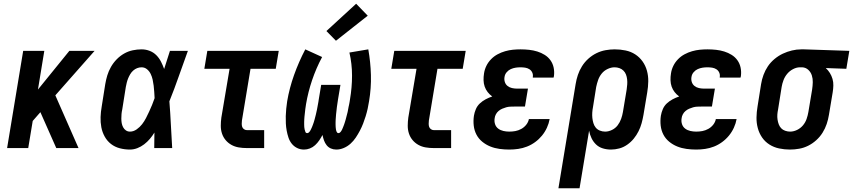

<svg xmlns="http://www.w3.org/2000/svg" viewBox="-20 -792 4563 1027"><path d="M18 0 104 -520H217L183 -313L351 -520H486L276 -282L400 0H281L196 -192L155 -145L131 0Z M675 8Q647 8 620.5 1Q594 -6 573.5 -22Q553 -38 540 -61.5Q527 -85 522 -111.5Q517 -138 518 -166Q519 -194 524 -222L543 -342Q547 -366 554 -389Q561 -412 573.5 -434Q586 -456 604 -474.5Q622 -493 644 -505.5Q666 -518 690 -523Q714 -528 737 -528Q760 -528 780.5 -520Q801 -512 816 -497Q831 -482 841 -462.5Q851 -443 858 -423Q866 -447 873.5 -471.5Q881 -496 889 -520H985Q960 -452 936.5 -384.5Q913 -317 886 -250Q891 -188 894 -125Q897 -62 901 0H805Q805 -21 805.5 -41.5Q806 -62 806 -83Q795 -65 781.5 -49Q768 -33 751 -20Q734 -7 714.5 0.5Q695 8 675 8ZM675 -88Q694 -88 711 -100Q728 -112 740 -127.5Q752 -143 761 -160.5Q770 -178 778 -195.5Q786 -213 793.5 -231Q801 -249 807 -267Q806 -284 805 -300.5Q804 -317 802 -333.5Q800 -350 796.5 -366Q793 -382 786 -396.5Q779 -411 766.5 -421.5Q754 -432 737 -432Q725 -432 713.5 -427.5Q702 -423 692.5 -414.5Q683 -406 676.5 -395Q670 -384 665.5 -373Q661 -362 658 -350Q655 -338 653 -327L634 -207Q631 -194 630 -182Q629 -170 629 -157.5Q629 -145 631 -133.5Q633 -122 638.5 -111.5Q644 -101 653.5 -94.5Q663 -88 675 -88Z M1300 0Q1278 0 1257 -3.5Q1236 -7 1218 -17Q1200 -27 1187 -42.5Q1174 -58 1167.5 -77.5Q1161 -97 1161 -119Q1161 -141 1164 -163L1208 -424H1073L1089 -520H1471L1455 -424H1320L1274 -147Q1273 -138 1273 -129.5Q1273 -121 1275.5 -113.5Q1278 -106 1285 -101Q1292 -96 1300 -96H1393V0Z M1606 8Q1586 8 1569 -0.5Q1552 -9 1540.5 -23.5Q1529 -38 1523 -56Q1517 -74 1513.5 -93Q1510 -112 1509 -131.5Q1508 -151 1508.5 -170.5Q1509 -190 1511 -210Q1513 -230 1516 -250Q1528 -321 1553 -391Q1578 -461 1613 -528L1703 -487Q1671 -427 1649.5 -363.5Q1628 -300 1617 -235Q1616 -228 1615 -221.5Q1614 -215 1613 -208Q1612 -201 1611.5 -194Q1611 -187 1610 -180.5Q1609 -174 1608.5 -167Q1608 -160 1607.5 -153Q1607 -146 1607 -139.5Q1607 -133 1607 -126Q1607 -119 1607.5 -112.5Q1608 -106 1609.5 -99.5Q1611 -93 1613.5 -86.5Q1616 -80 1623 -80Q1630 -80 1635 -86.5Q1640 -93 1643 -99.5Q1646 -106 1649 -112.5Q1652 -119 1654 -125.5Q1656 -132 1658.5 -138.5Q1661 -145 1662.5 -152Q1664 -159 1666 -165.5Q1668 -172 1669.5 -179Q1671 -186 1672.5 -192.5Q1674 -199 1675.5 -206Q1677 -213 1678 -219.5Q1679 -226 1680.5 -233Q1682 -240 1683 -246.5Q1684 -253 1685 -260L1698 -338H1801L1788 -260Q1787 -253 1786 -246.5Q1785 -240 1784 -233Q1783 -226 1782 -219.5Q1781 -213 1780.5 -206Q1780 -199 1779 -192.5Q1778 -186 1777.5 -179Q1777 -172 1776.5 -165.5Q1776 -159 1775.5 -152Q1775 -145 1775 -138.5Q1775 -132 1775 -125.5Q1775 -119 1775.5 -112.5Q1776 -106 1777 -99.5Q1778 -93 1781 -86.5Q1784 -80 1790 -80Q1797 -80 1802 -86.5Q1807 -93 1810 -99.5Q1813 -106 1815.5 -112.5Q1818 -119 1820.5 -125.5Q1823 -132 1825 -139Q1827 -146 1829 -152.5Q1831 -159 1832.5 -166Q1834 -173 1836 -179.5Q1838 -186 1839.5 -193Q1841 -200 1842 -206.5Q1843 -213 1844.5 -220Q1846 -227 1847.5 -233.5Q1849 -240 1850 -247Q1851 -254 1852 -260Q1863 -324 1863 -387.5Q1863 -451 1849 -511L1950 -528Q1962 -461 1964 -391Q1966 -321 1954 -250Q1951 -230 1946.5 -210Q1942 -190 1936 -170.5Q1930 -151 1922.5 -131.5Q1915 -112 1905 -93Q1895 -74 1883 -56Q1871 -38 1855 -23.5Q1839 -9 1819 -0.5Q1799 8 1779 8Q1763 8 1749.5 2Q1736 -4 1727 -15.5Q1718 -27 1713 -41Q1708 -55 1705 -70Q1697 -55 1687.5 -41Q1678 -27 1665.5 -15.5Q1653 -4 1637.5 2Q1622 8 1606 8ZM1777 -574 1726 -626 1885 -772 1947 -708Z M2300 0Q2278 0 2257 -3.5Q2236 -7 2218 -17Q2200 -27 2187 -42.5Q2174 -58 2167.5 -77.5Q2161 -97 2161 -119Q2161 -141 2164 -163L2208 -424H2073L2089 -520H2471L2455 -424H2320L2274 -147Q2273 -138 2273 -129.5Q2273 -121 2275.5 -113.5Q2278 -106 2285 -101Q2292 -96 2300 -96H2393V0Z M2704 8Q2678 8 2652 4.5Q2626 1 2602.5 -8.5Q2579 -18 2559.5 -34Q2540 -50 2528.5 -72Q2517 -94 2514 -120Q2511 -146 2515 -173Q2518 -191 2525.5 -208.5Q2533 -226 2547 -239Q2561 -252 2578 -261Q2595 -270 2613 -276Q2599 -286 2588.5 -299.5Q2578 -313 2572.5 -329Q2567 -345 2566.5 -363Q2566 -381 2569 -399Q2572 -420 2581.5 -439.5Q2591 -459 2606.5 -475Q2622 -491 2641.5 -501.5Q2661 -512 2682 -518Q2703 -524 2723.5 -526Q2744 -528 2764 -528Q2788 -528 2810.5 -525.5Q2833 -523 2854 -516.5Q2875 -510 2893.5 -498.5Q2912 -487 2924.5 -469.5Q2937 -452 2941.5 -430Q2946 -408 2943 -385Q2942 -383 2942 -381Q2942 -379 2941 -377H2830Q2830 -378 2830 -378.5Q2830 -379 2830 -380Q2832 -393 2827 -404Q2822 -415 2812 -421.5Q2802 -428 2789.5 -430Q2777 -432 2764 -432Q2751 -432 2738 -430Q2725 -428 2712.5 -422.5Q2700 -417 2690.5 -406Q2681 -395 2679 -382Q2676 -368 2680 -354.5Q2684 -341 2694.5 -332.5Q2705 -324 2718.5 -321Q2732 -318 2746 -318H2804L2788 -222H2731Q2720 -222 2709 -221.5Q2698 -221 2687.5 -218Q2677 -215 2666.5 -210.5Q2656 -206 2647 -198.5Q2638 -191 2632.5 -180.5Q2627 -170 2626 -160Q2623 -143 2628 -128Q2633 -113 2645 -104Q2657 -95 2672.5 -91.5Q2688 -88 2704 -88Q2721 -88 2737 -91Q2753 -94 2768.5 -102.5Q2784 -111 2795 -125Q2806 -139 2809 -155H2920Q2916 -132 2905.5 -109Q2895 -86 2879 -66.5Q2863 -47 2842.5 -32Q2822 -17 2799 -8Q2776 1 2752 4.5Q2728 8 2704 8Z M2967 215 3059 -342Q3063 -367 3071 -391Q3079 -415 3093 -437.5Q3107 -460 3127 -478Q3147 -496 3170.5 -507.5Q3194 -519 3219 -523.5Q3244 -528 3268 -528Q3298 -528 3326.5 -522Q3355 -516 3378 -501Q3401 -486 3417 -463.5Q3433 -441 3440.5 -413.5Q3448 -386 3447.5 -356.5Q3447 -327 3442 -298L3422 -178Q3418 -155 3412 -133Q3406 -111 3395.5 -90Q3385 -69 3370 -50.5Q3355 -32 3335 -18Q3315 -4 3292.5 2Q3270 8 3248 8Q3225 8 3204 1.5Q3183 -5 3168 -19.5Q3153 -34 3144 -53Q3135 -72 3131 -93L3080 215ZM3217 -88Q3235 -88 3253.5 -97Q3272 -106 3284 -122Q3296 -138 3302.5 -156.5Q3309 -175 3312 -193L3332 -313Q3334 -327 3335 -340.5Q3336 -354 3334.5 -367.5Q3333 -381 3328.5 -393Q3324 -405 3315 -414Q3306 -423 3293.5 -427.5Q3281 -432 3267 -432Q3249 -432 3230 -423Q3211 -414 3198.5 -398.5Q3186 -383 3179.5 -364.5Q3173 -346 3169 -327L3152 -220Q3149 -205 3148 -190Q3147 -175 3148.5 -161Q3150 -147 3154 -133.5Q3158 -120 3166.5 -109.5Q3175 -99 3188.5 -93.5Q3202 -88 3217 -88Z M3704 8Q3678 8 3652 4.5Q3626 1 3602.5 -8.5Q3579 -18 3559.5 -34Q3540 -50 3528.5 -72Q3517 -94 3514 -120Q3511 -146 3515 -173Q3518 -191 3525.5 -208.5Q3533 -226 3547 -239Q3561 -252 3578 -261Q3595 -270 3613 -276Q3599 -286 3588.5 -299.5Q3578 -313 3572.5 -329Q3567 -345 3566.5 -363Q3566 -381 3569 -399Q3572 -420 3581.5 -439.5Q3591 -459 3606.5 -475Q3622 -491 3641.5 -501.5Q3661 -512 3682 -518Q3703 -524 3723.5 -526Q3744 -528 3764 -528Q3788 -528 3810.5 -525.5Q3833 -523 3854 -516.5Q3875 -510 3893.5 -498.5Q3912 -487 3924.5 -469.5Q3937 -452 3941.5 -430Q3946 -408 3943 -385Q3942 -383 3942 -381Q3942 -379 3941 -377H3830Q3830 -378 3830 -378.5Q3830 -379 3830 -380Q3832 -393 3827 -404Q3822 -415 3812 -421.5Q3802 -428 3789.5 -430Q3777 -432 3764 -432Q3751 -432 3738 -430Q3725 -428 3712.5 -422.5Q3700 -417 3690.5 -406Q3681 -395 3679 -382Q3676 -368 3680 -354.5Q3684 -341 3694.5 -332.5Q3705 -324 3718.5 -321Q3732 -318 3746 -318H3804L3788 -222H3731Q3720 -222 3709 -221.5Q3698 -221 3687.5 -218Q3677 -215 3666.5 -210.5Q3656 -206 3647 -198.5Q3638 -191 3632.5 -180.5Q3627 -170 3626 -160Q3623 -143 3628 -128Q3633 -113 3645 -104Q3657 -95 3672.5 -91.5Q3688 -88 3704 -88Q3721 -88 3737 -91Q3753 -94 3768.5 -102.5Q3784 -111 3795 -125Q3806 -139 3809 -155H3920Q3916 -132 3905.5 -109Q3895 -86 3879 -66.5Q3863 -47 3842.5 -32Q3822 -17 3799 -8Q3776 1 3752 4.5Q3728 8 3704 8Z M4205 8Q4176 8 4147.5 2Q4119 -4 4095.5 -19Q4072 -34 4056.5 -56.5Q4041 -79 4033.5 -106.5Q4026 -134 4026.5 -163.5Q4027 -193 4032 -222L4051 -342Q4055 -367 4064 -391.5Q4073 -416 4087.5 -437.5Q4102 -459 4123 -476.5Q4144 -494 4167.5 -505Q4191 -516 4216 -522Q4241 -528 4266 -528Q4270 -528 4273.5 -528Q4277 -528 4281 -528L4523 -520L4507 -424L4397 -428Q4410 -416 4419 -401.5Q4428 -387 4433 -370Q4438 -353 4437.5 -334.5Q4437 -316 4434 -298L4414 -178Q4410 -153 4402 -129Q4394 -105 4380 -82.5Q4366 -60 4346 -42Q4326 -24 4303 -12.5Q4280 -1 4255 3.5Q4230 8 4205 8ZM4206 -88Q4225 -88 4243.5 -97Q4262 -106 4275 -121.5Q4288 -137 4294.5 -156Q4301 -175 4304 -193L4324 -313Q4327 -333 4327.5 -352Q4328 -371 4322.5 -388.5Q4317 -406 4303.5 -418.5Q4290 -431 4271 -432H4265Q4264 -432 4262.5 -432Q4261 -432 4259 -432Q4241 -432 4222.5 -422.5Q4204 -413 4191 -397.5Q4178 -382 4171 -363.5Q4164 -345 4161 -327L4142 -207Q4139 -193 4138 -179.5Q4137 -166 4139 -152.5Q4141 -139 4145.5 -127Q4150 -115 4158.5 -106Q4167 -97 4180 -92.5Q4193 -88 4206 -88Z"/></svg>

Font: Iosevka SS04 Oblique
Style: Bold
Weight: 700
Italic angle: -9°
Monospace: yes
Designer: Belleve Invis
Foundry: Belleve Invis
Version: Version 19.0.0; ttfautohint (v1.8.4)